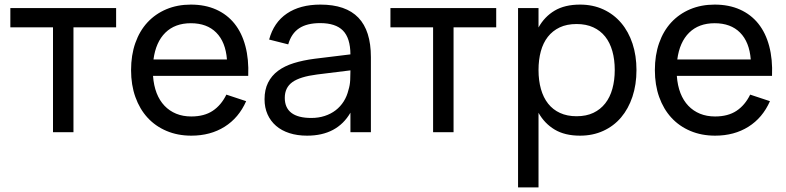

<svg xmlns="http://www.w3.org/2000/svg" viewBox="-20 -575 3418 835"><path d="M210.5 0V-456H25V-540H485V-456H299.5V0Z M812 -68.5Q868 -68.5 905 -93Q942 -117.5 964.5 -163.5L1050.5 -135Q1018.5 -62.5 956.8 -23.8Q895 15 812 15Q753 15 704.5 -5.5Q656 -26 621.8 -63.2Q587.5 -100.5 568.8 -153Q550 -205.5 550 -270Q550 -335 568.5 -387.8Q587 -440.5 621.2 -477.5Q655.5 -514.5 703.5 -534.8Q751.5 -555 810 -555Q872 -555 920 -533.5Q968 -512 1000 -472Q1032 -432 1047.2 -374.5Q1062.5 -317 1059.5 -245H645.5Q648.5 -203 661.2 -170.2Q674 -137.5 695.5 -115Q717 -92.5 746.2 -80.5Q775.5 -68.5 812 -68.5ZM967 -316.5Q961 -392.5 920.5 -433.2Q880 -474 810 -474Q741 -474 699.2 -433Q657.5 -392 647.5 -316.5Z M1373.5 -555Q1484 -555 1538.5 -498.2Q1593 -441.5 1593 -326.5V0H1504V-85Q1475.5 -35.5 1428.2 -10.2Q1381 15 1315.5 15Q1273 15 1238.8 4Q1204.5 -7 1180.5 -27.8Q1156.5 -48.5 1143.5 -77.8Q1130.5 -107 1130.5 -143.5Q1130.5 -185 1145.8 -215.5Q1161 -246 1189.2 -267Q1217.5 -288 1257.8 -300.5Q1298 -313 1348.5 -319.5L1504 -338.5Q1503.5 -409.5 1471.5 -442Q1439.5 -474.5 1372.5 -474.5Q1315 -474.5 1281 -452Q1247 -429.5 1233.5 -382L1150.5 -403Q1170.5 -477.5 1227.8 -516.2Q1285 -555 1373.5 -555ZM1358.5 -251Q1284.5 -241.5 1251.5 -217.8Q1218.5 -194 1218.5 -149.5Q1218.5 -106 1247.5 -84Q1276.5 -62 1334 -62Q1365.5 -62 1392.2 -70.8Q1419 -79.5 1439.8 -95.5Q1460.5 -111.5 1474.8 -134Q1489 -156.5 1495.5 -184Q1502 -204.5 1503 -227Q1504 -249.5 1504 -267.5V-269Z M1863.5 0V-456H1678V-540H2138V-456H1952.5V0Z M2233 240V-540H2322V-455.5Q2348 -502.5 2392.2 -528.8Q2436.5 -555 2502.5 -555Q2558.5 -555 2604 -534Q2649.5 -513 2681.5 -475.2Q2713.5 -437.5 2730.8 -385.2Q2748 -333 2748 -270.5Q2748 -207 2730.5 -154.5Q2713 -102 2681 -64.2Q2649 -26.5 2603.5 -5.8Q2558 15 2502.5 15Q2436.5 15 2392.2 -11.5Q2348 -38 2322 -84.5V240ZM2487.5 -69.5Q2529.5 -69.5 2560.5 -84.2Q2591.5 -99 2612.2 -125.5Q2633 -152 2643.2 -189Q2653.5 -226 2653.5 -270.5Q2653.5 -316 2643 -353Q2632.5 -390 2611.8 -416Q2591 -442 2560 -456.2Q2529 -470.5 2487.5 -470.5Q2445 -470.5 2414 -455.8Q2383 -441 2362.5 -414.8Q2342 -388.5 2332 -351.8Q2322 -315 2322 -270.5Q2322 -225 2332.5 -187.8Q2343 -150.5 2363.8 -124.2Q2384.5 -98 2415.5 -83.8Q2446.5 -69.5 2487.5 -69.5Z M3090 -68.5Q3146 -68.5 3183 -93Q3220 -117.5 3242.5 -163.5L3328.5 -135Q3296.5 -62.5 3234.8 -23.8Q3173 15 3090 15Q3031 15 2982.5 -5.5Q2934 -26 2899.8 -63.2Q2865.5 -100.5 2846.8 -153Q2828 -205.5 2828 -270Q2828 -335 2846.5 -387.8Q2865 -440.5 2899.2 -477.5Q2933.5 -514.5 2981.5 -534.8Q3029.5 -555 3088 -555Q3150 -555 3198 -533.5Q3246 -512 3278 -472Q3310 -432 3325.2 -374.5Q3340.5 -317 3337.5 -245H2923.5Q2926.5 -203 2939.2 -170.2Q2952 -137.5 2973.5 -115Q2995 -92.5 3024.2 -80.5Q3053.5 -68.5 3090 -68.5ZM3245 -316.5Q3239 -392.5 3198.5 -433.2Q3158 -474 3088 -474Q3019 -474 2977.2 -433Q2935.5 -392 2925.5 -316.5Z"/></svg>

Font: Vela Sans Med
Style: Regular
Weight: 500
Designer: Principal design: Mikhail Sharanda - project Manrope.
Design modification: Ravid Balaliev
Foundry: Mikhail Sharanda
Version: Version 1.001